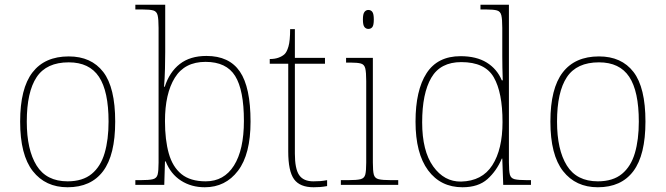

<svg xmlns="http://www.w3.org/2000/svg" viewBox="-20 -780 2808 810"><path d="M265 10Q172 10 118.5 -58Q65 -126 65 -267Q65 -407 117 -474.5Q169 -542 270 -542Q365 -542 415.5 -476.5Q466 -411 466 -267Q466 -126 415 -58Q364 10 265 10ZM265 -15Q329 -15 367 -46.5Q405 -78 421.5 -134.5Q438 -191 438 -267Q438 -395 397.5 -456Q357 -517 270 -517Q176 -517 134.5 -454.5Q93 -392 93 -267Q93 -148 134.5 -81.5Q176 -15 265 -15Z M844 10Q787 10 743.5 -18Q700 -46 679 -99H676L673 0H551V-20H572Q609 -20 625 -24Q641 -28 645 -43.5Q649 -59 649 -94V-662Q649 -699 645 -715.5Q641 -732 626.5 -736Q612 -740 582 -740H551V-760H677V-560Q677 -532 676 -490Q675 -448 672 -414H675Q695 -476 738.5 -510Q782 -544 851 -544Q947 -544 992 -478Q1037 -412 1037 -267Q1037 -129 984 -59.5Q931 10 844 10ZM848 -15Q925 -15 967 -81.5Q1009 -148 1009 -270Q1009 -400 972 -459.5Q935 -519 847 -519Q759 -519 717.5 -452Q676 -385 676 -269Q676 -190 692 -133Q708 -76 745.5 -45.5Q783 -15 848 -15Z M1303 10Q1245 10 1220.5 -24Q1196 -58 1196 -141V-511H1118V-531Q1139 -531 1154.5 -536.5Q1170 -542 1180 -551Q1190 -560 1197 -584Q1204 -608 1204 -657H1224V-536H1351V-511H1224V-132Q1224 -68 1242 -41.5Q1260 -15 1302 -15Q1319 -15 1331.5 -16Q1344 -17 1360 -20V5Q1344 8 1330.5 9Q1317 10 1303 10Z M1534 -658Q1524 -658 1517.5 -666Q1511 -674 1511 -698Q1511 -721 1517.5 -729.5Q1524 -738 1534 -738Q1545 -738 1551 -729.5Q1557 -721 1557 -698Q1557 -674 1551 -666Q1545 -658 1534 -658ZM1418 0V-20H1448Q1485 -20 1501 -24Q1517 -28 1521 -43.5Q1525 -59 1525 -94V-438Q1525 -475 1521 -491.5Q1517 -508 1502.5 -512Q1488 -516 1458 -516H1440V-536H1553V-94Q1553 -59 1557 -43.5Q1561 -28 1577.5 -24Q1594 -20 1630 -20H1660V0Z M1931 10Q1839 10 1786 -61.5Q1733 -133 1733 -267Q1733 -399 1779.5 -471Q1826 -543 1923 -543Q1990 -543 2033.5 -516Q2077 -489 2097 -441H2101Q2100 -469 2099.5 -495.5Q2099 -522 2099 -543V-662Q2099 -699 2095 -715.5Q2091 -732 2076.5 -736Q2062 -740 2032 -740H2007V-760H2127V-94Q2127 -59 2131 -43.5Q2135 -28 2151 -24Q2167 -20 2204 -20H2220V0H2103L2099 -111H2097Q2075 -59 2036.5 -24.5Q1998 10 1931 10ZM1925 -14Q2014 -16 2057 -83Q2100 -150 2100 -265Q2100 -390 2063 -454Q2026 -518 1926 -518Q1838 -518 1799.5 -452Q1761 -386 1761 -264Q1761 -143 1807.5 -78Q1854 -13 1925 -14Z M2502 10Q2409 10 2355.5 -58Q2302 -126 2302 -267Q2302 -407 2354 -474.5Q2406 -542 2507 -542Q2602 -542 2652.5 -476.5Q2703 -411 2703 -267Q2703 -126 2652 -58Q2601 10 2502 10ZM2502 -15Q2566 -15 2604 -46.5Q2642 -78 2658.5 -134.5Q2675 -191 2675 -267Q2675 -395 2634.5 -456Q2594 -517 2507 -517Q2413 -517 2371.5 -454.5Q2330 -392 2330 -267Q2330 -148 2371.5 -81.5Q2413 -15 2502 -15Z"/></svg>

Font: Noto Serif Thin
Style: Regular
Weight: 100
Designer: Monotype Design Team
Foundry: Monotype Imaging Inc.
Version: Version 2.015